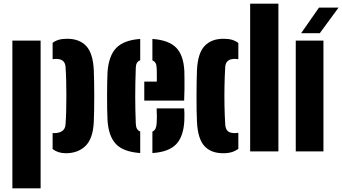

<svg xmlns="http://www.w3.org/2000/svg" viewBox="-20 -820 1854 1040"><path d="M47 200V-600H200V200ZM265 -99.5Q267.5 -99 269.8 -99Q272 -99 274 -99Q301 -99 317.2 -110.5Q333.5 -122 335 -146Q337.5 -180 338.5 -220Q339.5 -260 339.5 -302Q339.5 -344 338.5 -384Q337.5 -424 335 -458Q333.5 -479 321 -490Q308.5 -501 283 -501Q274 -501 265 -499.5V-588Q279.5 -599 298.2 -604.5Q317 -610 344 -610Q410 -610 446.8 -571Q483.5 -532 488 -441Q489 -416 489.8 -378Q490.5 -340 490.5 -298.5Q490.5 -257 489.8 -219.8Q489 -182.5 488 -159Q483.5 -68.5 442.8 -29.2Q402 10 336 10Q295 10 265 -12.5Z M562.5 -168Q561 -191.5 560.5 -228.5Q560 -265.5 560 -305.8Q560 -346 560.8 -379.8Q561.5 -413.5 562.5 -430Q569 -519 610.5 -561Q652 -603 739.5 -609V-493.5Q727 -489 721.5 -479Q716 -469 715.5 -453Q714 -407.5 713.2 -369.8Q712.5 -332 712.5 -297.5Q712.5 -263 713.2 -227.8Q714 -192.5 715.5 -151Q716 -134 721.5 -123.5Q727 -113 739.5 -107.5V9Q648 2.5 608 -39.8Q568 -82 562.5 -168ZM805.5 9V-107Q817 -112.5 822.2 -123.2Q827.5 -134 828.5 -152Q829.5 -167 829.8 -185.5Q830 -204 828.5 -233H977.5Q978.5 -227 979 -205.8Q979.5 -184.5 978.5 -168Q974.5 -80.5 934 -38.5Q893.5 3.5 805.5 9ZM761.5 -275V-378H829.5Q829.5 -395 829.5 -410.5Q829.5 -426 829.2 -437.2Q829 -448.5 828.5 -453Q828 -469 822.5 -478.5Q817 -488 805.5 -493V-609Q893.5 -603 933.8 -562.2Q974 -521.5 978.5 -436Q979 -424 979.2 -396.5Q979.5 -369 979.2 -336Q979 -303 977.5 -275Z M1047 -159Q1045.5 -184.5 1045 -222.5Q1044.5 -260.5 1044.5 -302Q1044.5 -343.5 1045.2 -380.5Q1046 -417.5 1047 -441Q1051.5 -532 1088.2 -571Q1125 -610 1191 -610Q1218.5 -610 1237.5 -604.2Q1256.5 -598.5 1271 -587V-499Q1262.5 -501 1252 -501Q1226.5 -501 1214 -490Q1201.5 -479 1200 -458Q1197 -407.5 1196 -353.8Q1195 -300 1196 -247Q1197 -194 1200 -146Q1201.5 -122 1213 -110.5Q1224.5 -99 1252 -99Q1262.5 -99 1271 -101V-14Q1256 -2.5 1236.2 3.8Q1216.5 10 1189 10Q1122.5 10 1087 -29.2Q1051.5 -68.5 1047 -159ZM1335 0V-800H1488V0Z M1582 0V-600H1732V0ZM1611 -640 1708 -779H1814L1712 -640Z"/></svg>

Font: Big Shoulders Stencil Text Thin Black
Style: Regular
Weight: 900
Version: Version 2.001